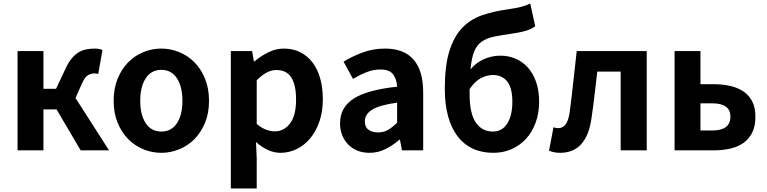

<svg xmlns="http://www.w3.org/2000/svg" viewBox="-20 -848 4324 1083"><path d="M595 0H435L299 -231H225V0H79V-560H225V-347H296L347 -455Q363 -491 381 -514Q399 -537 419.5 -550.5Q440 -564 464 -569Q488 -574 516 -574Q539 -574 558 -566L534 -430Q529 -432 524.5 -433Q520 -434 514 -434Q493 -434 475 -423Q457 -412 440 -372L406 -295Z M890 14Q837 14 788.5 -6Q740 -26 703 -63.5Q666 -101 643.5 -155.5Q621 -210 621 -279Q621 -349 643.5 -404Q666 -459 703 -496.5Q740 -534 788.5 -554Q837 -574 890 -574Q942 -574 991 -554Q1040 -534 1077 -496.5Q1114 -459 1136.5 -404Q1159 -349 1159 -279Q1159 -210 1136.5 -155.5Q1114 -101 1077 -63.5Q1040 -26 991 -6Q942 14 890 14ZM890 -106Q947 -106 978 -153Q1009 -200 1009 -279Q1009 -359 978 -406.5Q947 -454 890 -454Q833 -454 802 -406.5Q771 -359 771 -279Q771 -200 802 -153Q833 -106 890 -106Z M1282 -560H1402L1412 -502H1416Q1451 -532 1493.5 -553Q1536 -574 1581 -574Q1633 -574 1673.5 -553.5Q1714 -533 1742.5 -496Q1771 -459 1786 -406Q1801 -353 1801 -289Q1801 -217 1781 -160.5Q1761 -104 1728 -65.5Q1695 -27 1652 -6.5Q1609 14 1563 14Q1526 14 1491 -2Q1456 -18 1424 -47L1428 45V215H1282ZM1530 -107Q1581 -107 1615.5 -151Q1650 -195 1650 -287Q1650 -368 1623.5 -410.5Q1597 -453 1539 -453Q1510 -453 1483.5 -438.5Q1457 -424 1428 -395V-149Q1455 -126 1481 -116.5Q1507 -107 1530 -107Z M2064 14Q2026 14 1995.5 1.5Q1965 -11 1943.5 -33.5Q1922 -56 1910 -86Q1898 -116 1898 -152Q1898 -242 1974.5 -291.5Q2051 -341 2220 -359Q2218 -401 2197.5 -428.5Q2177 -456 2125 -456Q2086 -456 2048 -441Q2010 -426 1971 -403L1918 -500Q1968 -531 2027 -552.5Q2086 -574 2152 -574Q2259 -574 2313 -511.5Q2367 -449 2367 -327V0H2247L2236 -60H2233Q2196 -28 2154 -7Q2112 14 2064 14ZM2112 -101Q2144 -101 2169 -115.5Q2194 -130 2220 -156V-269Q2169 -262 2134 -252Q2099 -242 2078 -228.5Q2057 -215 2047.5 -199Q2038 -183 2038 -164Q2038 -131 2059 -116Q2080 -101 2112 -101Z M2629 -313Q2629 -209 2663.5 -157.5Q2698 -106 2761 -106Q2812 -106 2841 -151Q2870 -196 2870 -274Q2870 -352 2841 -388.5Q2812 -425 2760 -425Q2728 -425 2694 -408Q2660 -391 2629 -346ZM2999 -700Q2977 -683 2943 -673.5Q2909 -664 2872 -659Q2810 -650 2767.5 -641.5Q2725 -633 2697 -613Q2669 -593 2654.5 -557Q2640 -521 2634 -457Q2666 -495 2710 -514.5Q2754 -534 2803 -534Q2848 -534 2888 -517Q2928 -500 2957.5 -467Q2987 -434 3004 -385.5Q3021 -337 3021 -274Q3021 -209 3001 -155.5Q2981 -102 2946.5 -64.5Q2912 -27 2865 -6.5Q2818 14 2763 14Q2697 14 2646 -10Q2595 -34 2560 -80.5Q2525 -127 2507 -194Q2489 -261 2489 -347Q2489 -477 2514.5 -559Q2540 -641 2586.5 -690Q2633 -739 2698 -761.5Q2763 -784 2842 -795Q2891 -802 2918 -809Q2945 -816 2971 -828Z M3139 14Q3105 14 3077 2L3102 -130Q3108 -128 3114.5 -126.5Q3121 -125 3129 -125Q3154 -125 3170.5 -146.5Q3187 -168 3194 -219Q3205 -304 3214 -389Q3223 -474 3233 -560H3628V0H3481V-444H3349Q3341 -378 3333.5 -311.5Q3326 -245 3316 -179Q3303 -85 3259 -35.5Q3215 14 3139 14Z M3785 -560H3931V-373H4006Q4057 -373 4100 -363Q4143 -353 4174.5 -331.5Q4206 -310 4223.5 -275Q4241 -240 4241 -189Q4241 -137 4223.5 -101Q4206 -65 4174.5 -42.5Q4143 -20 4100 -10Q4057 0 4006 0H3785ZM3998 -112Q4100 -112 4100 -190Q4100 -265 3998 -265H3931V-112Z"/></svg>

Font: SpoqaHanSansJP-Bold
Style: Regular
Weight: 700
Designer: [Source Han Sans]
Ryoko NISHIZUKA  (kana & ideographs); Paul D. Hunt (Latin, Greek & Cyrillic); Wenlong ZHANG  (bopomofo
Foundry: Spoqa (http://bi.spoqa.com)
Version: Version 1.002.20150607